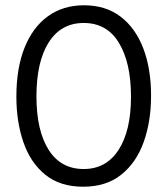

<svg xmlns="http://www.w3.org/2000/svg" viewBox="-20 -693 634 727"><path d="M295 14Q208 14 152 -31Q96 -76 69 -153.5Q42 -231 42 -327Q42 -435 73 -512.5Q104 -590 161.5 -631.5Q219 -673 298 -673Q380 -673 436.5 -630Q493 -587 522.5 -510Q552 -433 552 -331Q552 -233 524 -155Q496 -77 439 -31.5Q382 14 295 14ZM297 -53Q382 -53 429 -125.5Q476 -198 476 -327Q476 -455 430.5 -530.5Q385 -606 297 -606Q211 -606 164.5 -532.5Q118 -459 118 -328Q118 -199 164 -126Q210 -53 297 -53Z"/></svg>

Font: Bricolage Grotesque 96pt Light
Style: Regular
Weight: 300
Designer: Mathieu Triay
Foundry: Atelier Triay
Version: Version 1.001; ttfautohint (v1.8.4.7-5d5b);gftools[0.9.33.de